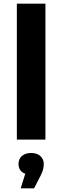

<svg xmlns="http://www.w3.org/2000/svg" viewBox="-20 -762 341 1048"><path d="M72 0V-742H228V0ZM93 266 133 138 150 191Q116 191 98.5 175.5Q81 160 81 133Q81 106 99.5 89.5Q118 73 150 73Q182 73 200.5 90Q219 107 219 133Q219 145 215.5 161Q212 177 201 198L166 266Z"/></svg>

Font: MOST Montserrat
Style: Bold
Weight: 700
Designer: Julieta Ulanovsky
Foundry: Julieta Ulanovsky
Version: Version 8.000;March 11, 2024;FontCreator 15.0.0.2926 64-bit